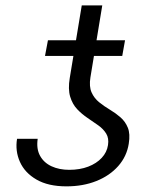

<svg xmlns="http://www.w3.org/2000/svg" viewBox="-20 -674 570 704"><path d="M376 -142.1Q379.9 -167 369.4 -184.1Q358.9 -201.2 340.3 -214.4Q321.8 -227.5 301 -241.5Q280.3 -255.4 262.9 -273.7Q245.6 -292 237.3 -319.6Q229 -347.2 235.8 -388.2L279.8 -654.3H355L311.5 -390.1Q306.2 -356.9 315.7 -335.4Q325.2 -314 343.3 -299.3Q361.3 -284.7 382.3 -272.2Q403.3 -259.8 421.4 -244.1Q439.5 -228.5 448.7 -205.8Q458 -183.1 452.1 -147Q444.8 -100.6 413.6 -65.2Q382.3 -29.8 333.5 -10.3Q284.7 9.3 223.6 9.3Q156.7 9.3 113.8 -15.6Q70.8 -40.5 53 -80.6Q35.2 -120.6 42.5 -165H118.2Q112.8 -127.9 127 -102.5Q141.1 -77.1 169.2 -64.2Q197.3 -51.3 233.9 -51.3Q272.9 -51.3 303.5 -63Q334 -74.7 353 -95.2Q372.1 -115.7 376 -142.1ZM438.5 -526.4 428.2 -468.8H145L155.8 -526.4Z"/></svg>

Font: Inter Light
Style: Italic
Weight: 300
Italic angle: -9.3988°
Designer: Rasmus Andersson
Foundry: rsms
Version: Version 4.001;git-66647c0bb